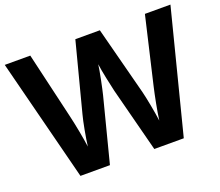

<svg xmlns="http://www.w3.org/2000/svg" viewBox="-119 -883 1204 1053"><g transform="rotate(-20 483.5 -357.0)"><path d="M967 -714H818L727 -324C716 -277 698 -186 692 -137C686 -185 668 -279 659 -314L555 -714H412L308 -314C298 -278 281 -187 275 -137C269 -185 251 -278 240 -324L149 -714H0L182 0H354L450 -374C458 -406 479 -506 483 -542C487 -506 509 -404 516 -375L613 0H785Z"/></g></svg>

Font: Noto Sans Bassa Vah
Style: Bold
Weight: 700
Designer: Monotype Design Team
Foundry: Monotype Imaging Inc.
Version: Version 2.002